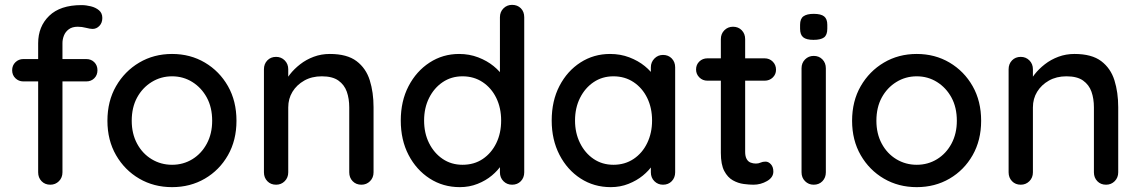

<svg xmlns="http://www.w3.org/2000/svg" viewBox="-20 -760 4690 790"><path d="M315 -739Q334 -739 354 -734Q374 -729 387.5 -717.5Q401 -706 401 -686Q401 -666 389 -653.5Q377 -641 361 -641Q351 -641 334 -645.5Q317 -650 300 -650Q277 -650 263 -639.5Q249 -629 243 -613.5Q237 -598 237 -583V-51Q237 -29 222.5 -14.5Q208 0 187 0Q165 0 151 -14.5Q137 -29 137 -51V-582Q137 -651 182.5 -695Q228 -739 315 -739ZM335 -517Q355 -517 368 -504Q381 -491 381 -471Q381 -451 368 -438Q355 -425 335 -425H76Q57 -425 43.5 -438Q30 -451 30 -471Q30 -491 43.5 -504Q57 -517 76 -517Z M953 -263Q953 -183 918 -121.5Q883 -60 823 -25Q763 10 688 10Q613 10 553 -25Q493 -60 457.5 -121.5Q422 -183 422 -263Q422 -344 457.5 -405.5Q493 -467 553 -502.5Q613 -538 688 -538Q763 -538 823 -502.5Q883 -467 918 -405.5Q953 -344 953 -263ZM853 -263Q853 -318 831 -358.5Q809 -399 771.5 -422.5Q734 -446 688 -446Q642 -446 604 -422.5Q566 -399 544 -358.5Q522 -318 522 -263Q522 -210 544 -169Q566 -128 604 -105Q642 -82 688 -82Q734 -82 771.5 -105Q809 -128 831 -169Q853 -210 853 -263Z M1337 -538Q1408 -538 1447 -508.5Q1486 -479 1501.5 -429.5Q1517 -380 1517 -319V-51Q1517 -29 1502.5 -14.5Q1488 0 1467 0Q1445 0 1431 -14.5Q1417 -29 1417 -51V-318Q1417 -354 1407 -382.5Q1397 -411 1372.5 -428.5Q1348 -446 1304 -446Q1263 -446 1232 -428.5Q1201 -411 1183.5 -382.5Q1166 -354 1166 -318V-51Q1166 -29 1151.5 -14.5Q1137 0 1116 0Q1094 0 1080 -14.5Q1066 -29 1066 -51V-475Q1066 -497 1080 -511.5Q1094 -526 1116 -526Q1137 -526 1151.5 -511.5Q1166 -497 1166 -475V-419L1148 -409Q1155 -431 1172.5 -453.5Q1190 -476 1215 -495.5Q1240 -515 1271 -526.5Q1302 -538 1337 -538Z M2087 -740Q2109 -740 2123 -726Q2137 -712 2137 -689V-51Q2137 -29 2123 -14.5Q2109 0 2087 0Q2066 0 2051.5 -14.5Q2037 -29 2037 -51V-123L2058 -122Q2058 -104 2043.5 -81.5Q2029 -59 2004 -38Q1979 -17 1945 -3.5Q1911 10 1872 10Q1803 10 1748 -25.5Q1693 -61 1661 -122.5Q1629 -184 1629 -264Q1629 -344 1661 -405.5Q1693 -467 1747.5 -502.5Q1802 -538 1869 -538Q1911 -538 1947.5 -524Q1984 -510 2011 -488Q2038 -466 2053 -441.5Q2068 -417 2068 -395L2037 -392V-689Q2037 -711 2051.5 -725.5Q2066 -740 2087 -740ZM1883 -82Q1931 -82 1966.5 -106Q2002 -130 2022 -171Q2042 -212 2042 -264Q2042 -316 2022 -357Q2002 -398 1966 -422Q1930 -446 1883 -446Q1837 -446 1801.5 -422Q1766 -398 1745.5 -357Q1725 -316 1725 -264Q1725 -212 1745.5 -171Q1766 -130 1801.5 -106Q1837 -82 1883 -82Z M2708 -534Q2730 -534 2744 -519.5Q2758 -505 2758 -483V-51Q2758 -29 2744 -14.5Q2730 0 2708 0Q2687 0 2672.5 -14.5Q2658 -29 2658 -51V-123L2679 -120Q2679 -102 2664.5 -80Q2650 -58 2625 -37.5Q2600 -17 2566 -3.5Q2532 10 2493 10Q2424 10 2369 -25.5Q2314 -61 2282 -123Q2250 -185 2250 -264Q2250 -345 2282 -406.5Q2314 -468 2368.5 -503Q2423 -538 2490 -538Q2533 -538 2569.5 -524Q2606 -510 2633 -488Q2660 -466 2674.5 -441.5Q2689 -417 2689 -395L2658 -392V-483Q2658 -504 2672.5 -519Q2687 -534 2708 -534ZM2504 -82Q2551 -82 2587 -106Q2623 -130 2643 -171.5Q2663 -213 2663 -264Q2663 -316 2643 -357Q2623 -398 2587 -422Q2551 -446 2504 -446Q2458 -446 2422.5 -422Q2387 -398 2366.5 -357Q2346 -316 2346 -264Q2346 -213 2366.5 -171.5Q2387 -130 2422.5 -106Q2458 -82 2504 -82Z M2891 -520H3126Q3146 -520 3159.5 -506.5Q3173 -493 3173 -473Q3173 -454 3159.5 -441Q3146 -428 3126 -428H2891Q2871 -428 2857.5 -441.5Q2844 -455 2844 -474Q2844 -494 2857.5 -507Q2871 -520 2891 -520ZM2996 -650Q3018 -650 3032 -635.5Q3046 -621 3046 -599V-135Q3046 -117 3052 -106Q3058 -95 3068.5 -91Q3079 -87 3090 -87Q3101 -87 3109.5 -91Q3118 -95 3130 -95Q3142 -95 3152 -84Q3162 -73 3162 -54Q3162 -30 3136 -15Q3110 0 3080 0Q3063 0 3040 -3Q3017 -6 2995.5 -18Q2974 -30 2960 -56.5Q2946 -83 2946 -131V-599Q2946 -621 2960.5 -635.5Q2975 -650 2996 -650Z M3378 -51Q3378 -29 3364 -14.5Q3350 0 3328 0Q3307 0 3292.5 -14.5Q3278 -29 3278 -51V-479Q3278 -501 3292.5 -515.5Q3307 -530 3328 -530Q3350 -530 3364 -515.5Q3378 -501 3378 -479ZM3327 -596Q3298 -596 3285 -606.5Q3272 -617 3272 -642V-658Q3272 -683 3286 -693Q3300 -703 3328 -703Q3358 -703 3371 -692.5Q3384 -682 3384 -658V-642Q3384 -616 3370.5 -606Q3357 -596 3327 -596Z M4017 -263Q4017 -183 3982 -121.5Q3947 -60 3887 -25Q3827 10 3752 10Q3677 10 3617 -25Q3557 -60 3521.5 -121.5Q3486 -183 3486 -263Q3486 -344 3521.5 -405.5Q3557 -467 3617 -502.5Q3677 -538 3752 -538Q3827 -538 3887 -502.5Q3947 -467 3982 -405.5Q4017 -344 4017 -263ZM3917 -263Q3917 -318 3895 -358.5Q3873 -399 3835.5 -422.5Q3798 -446 3752 -446Q3706 -446 3668 -422.5Q3630 -399 3608 -358.5Q3586 -318 3586 -263Q3586 -210 3608 -169Q3630 -128 3668 -105Q3706 -82 3752 -82Q3798 -82 3835.5 -105Q3873 -128 3895 -169Q3917 -210 3917 -263Z M4401 -538Q4472 -538 4511 -508.5Q4550 -479 4565.5 -429.5Q4581 -380 4581 -319V-51Q4581 -29 4566.5 -14.5Q4552 0 4531 0Q4509 0 4495 -14.5Q4481 -29 4481 -51V-318Q4481 -354 4471 -382.5Q4461 -411 4436.5 -428.5Q4412 -446 4368 -446Q4327 -446 4296 -428.5Q4265 -411 4247.5 -382.5Q4230 -354 4230 -318V-51Q4230 -29 4215.5 -14.5Q4201 0 4180 0Q4158 0 4144 -14.5Q4130 -29 4130 -51V-475Q4130 -497 4144 -511.5Q4158 -526 4180 -526Q4201 -526 4215.5 -511.5Q4230 -497 4230 -475V-419L4212 -409Q4219 -431 4236.5 -453.5Q4254 -476 4279 -495.5Q4304 -515 4335 -526.5Q4366 -538 4401 -538Z"/></svg>

Font: Quicksand Light SemiBold
Style: Regular
Weight: 600
Version: Version 3.006